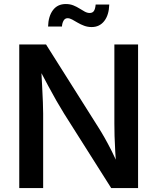

<svg xmlns="http://www.w3.org/2000/svg" viewBox="-20 -953 797 973"><path d="M77.6 0V-727.5H213.4L478.5 -307.6Q493.2 -284.7 510.5 -254.2Q527.8 -223.6 546.9 -185.8Q565.9 -147.9 584.5 -102.5H570.3Q566.4 -143.6 564 -185.5Q561.5 -227.5 560.5 -264.2Q559.6 -300.8 559.6 -326.7V-727.5H679.7V0H543.5L305.2 -376.5Q284.7 -409.7 265.9 -442.4Q247.1 -475.1 224.6 -517.3Q202.1 -559.6 169.9 -620.1H188Q190.9 -566.9 193.4 -519.8Q195.8 -472.7 197.3 -436Q198.7 -399.4 198.7 -377.4V0ZM444.8 -815.9Q424.3 -815.9 406.5 -822.5Q388.7 -829.1 373.5 -838.1Q358.4 -847.2 345.7 -854Q333 -860.8 322.8 -860.8Q309.1 -860.8 302 -848.1Q294.9 -835.4 293.9 -818.4H223.6Q225.1 -870.6 248.3 -901.6Q271.5 -932.6 313.5 -932.6Q334.5 -932.6 351.6 -925.8Q368.7 -918.9 382.8 -909.9Q397 -900.9 409.7 -894Q422.4 -887.2 434.6 -887.2Q449.2 -887.2 456.1 -897.7Q462.9 -908.2 464.8 -930.2H533.7Q532.2 -877 508.3 -846.4Q484.4 -815.9 444.8 -815.9Z"/></svg>

Font: Inter
Style: 540
Weight: 540
Designer: Rasmus Andersson
Foundry: rsms
Version: Version 4.001;git-66647c0bb